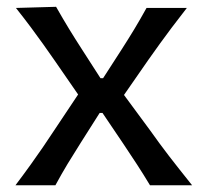

<svg xmlns="http://www.w3.org/2000/svg" viewBox="-20 -550 614 570"><path d="M25.9 0Q52.7 -35.6 71.8 -62.3Q90.8 -88.9 106.9 -112.3Q123 -135.7 140.6 -162.6L211.9 -269.5L143.1 -369.1Q124.5 -396 107.9 -419.2Q91.3 -442.4 72.3 -468Q53.2 -493.7 27.3 -526.4L146.5 -529.8Q167 -493.7 185.1 -464.1Q203.1 -434.6 224.6 -401.4L278.3 -317.9H286.1L340.3 -401.9Q361.3 -434.6 378.4 -462.9Q395.5 -491.2 415 -526.4H534.7Q508.3 -492.2 489.7 -467.8Q471.2 -443.4 455.6 -421.6Q439.9 -399.9 420.9 -373L348.1 -268.1L426.3 -162.1Q453.6 -123.5 481.2 -87.6Q508.8 -51.8 550.3 0H425.3Q405.3 -33.2 387.2 -61Q369.1 -88.9 346.2 -123L284.2 -214.8H275.9L220.2 -127Q197.8 -91.8 180.7 -63.5Q163.6 -35.2 144.5 0Z"/></svg>

Font: Pinar-DS2-FD Medium
Style: Regular
Weight: 500
Designer: Amin Abedi
Version: Version 3.000